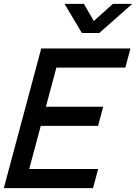

<svg xmlns="http://www.w3.org/2000/svg" viewBox="-77 -970 702 990"><path d="M255.8 -950 345.1 -800H435.1L604.8 -950H504.8L406.6 -861.5L355.8 -950ZM-57.3 0H402.7L429.1 -98.5H73.6L133.2 -321H428.7L455.1 -419.5H159.6L213.8 -621.5H569.3L595.6 -720H135.6Z"/></svg>

Font: Manrope
Style: SemiBoldItalic
Weight: 600
Italic angle: -15°
Designer: Mikhail Sharanda
Foundry: Mikhail Sharanda
Version: Version 4.502;hotconv 1.0.109;makeotfexe 2.5.65596